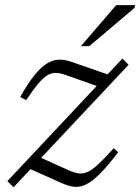

<svg xmlns="http://www.w3.org/2000/svg" viewBox="-20 -736 559 766"><path d="M9.5 -13.5 468.5 -502.5 493 -477.5 34 11ZM84.5 -336.5 60.5 -349Q92 -404.5 118.2 -436.8Q144.5 -469 168.2 -483.2Q192 -497.5 214.8 -498Q237.5 -498.5 261.5 -490.5L424.5 -434L384.5 -386.5L247.5 -435Q223 -444 205 -445Q187 -446 170 -436.2Q153 -426.5 132.8 -402.5Q112.5 -378.5 84.5 -336.5ZM228.5 -4.5 85 -68.5 133.5 -111 249 -59Q272.5 -48 290.5 -44.8Q308.5 -41.5 327.5 -49.2Q346.5 -57 371.5 -80Q396.5 -103 433.5 -144.5L451.5 -128.5Q409.5 -74 379 -43.2Q348.5 -12.5 324.2 -0.5Q300 11.5 277.2 9.2Q254.5 7 228.5 -4.5ZM303 -552 443.5 -715.5H519L516.5 -704.5L336.5 -552Z"/></svg>

Font: Newsreader 9pt Light
Style: Italic
Weight: 300
Italic angle: -17°
Designer: Hugues Gentile
Foundry: Production Type
Version: Version 1.003